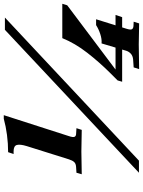

<svg xmlns="http://www.w3.org/2000/svg" viewBox="110 -866 757 1017"><g transform="rotate(-90 488.5 -357.5)"><path d="M74 -303 82 -331 113 -333Q130 -334 138.5 -343Q147 -352 153 -371L223 -594Q234 -630 229 -647Q224 -664 195 -664H181L191 -693Q237 -693 282.5 -699Q328 -705 368 -716H387L276 -371Q269 -350 272 -342Q275 -334 286 -333L318 -331L309 -303L194 -305ZM82 0 839 -710H904L146 0ZM564 -89 571 -113 608 -150Q667 -209 717.5 -274Q768 -339 795 -406H977L969 -380L586 -92L609 -124H918L906 -89ZM631 1 640 -28 683 -31Q702 -33 713 -43.5Q724 -54 728 -67L767 -198Q790 -196 817 -205Q844 -214 864 -227H895L845 -67Q838 -45 842 -37.5Q846 -30 859 -29L882 -28L873 1L762 -1Z"/></g></svg>

Font: Baskervville
Style: Bold Italic
Weight: 700
Italic angle: -18°
Version: Version 1.100